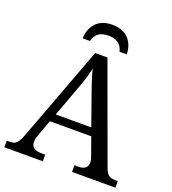

<svg xmlns="http://www.w3.org/2000/svg" viewBox="-160 -1027 1024 1146"><g transform="rotate(20 352.5 -454.0)"><path d="M217 -771H263C274 -819 308 -839 357 -839C406 -839 440 -819 451 -771H497C495 -846 452 -908 357 -908C262 -908 219 -846 217 -771ZM0 0H244V-42H221C177 -42 155 -57 155 -91C155 -102 158 -118 164 -134L202 -239H465L505 -127C510 -112 513 -101 513 -90C513 -57 493 -42 453 -42H430V0H705V-42H692C653 -42 636 -53 621 -95L395 -714H317L95 -120C71 -56 58 -42 19 -42H0ZM221 -289 289 -473C312 -535 325 -574 335 -622C346 -574 364 -523 385 -464L447 -289Z"/></g></svg>

Font: Noto Serif
Style: Regular
Weight: 400
Designer: Monotype Design Team
Foundry: Monotype Imaging Inc.
Version: Version 2.015